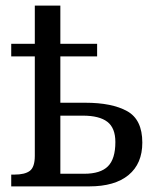

<svg xmlns="http://www.w3.org/2000/svg" viewBox="-20 -664 569 684"><path d="M20 -42H31Q69 -42 86.5 -55.5Q104 -69 104 -109V-463H20V-508H104V-644H195V-508H326V-463H195V-298H284Q379 -298 433 -268Q487 -238 487 -156Q487 -81 438 -40.5Q389 0 298 0H20ZM280 -45Q338 -45 364.5 -71.5Q391 -98 391 -158Q391 -208 362.5 -230Q334 -252 275 -252H195V-45Z"/></svg>

Font: Noto Serif Narrow
Style: Regular
Weight: 400
Width: 4
Designer: Monotype Design Team
Foundry: Monotype Imaging Inc.
Version: Version 1.001